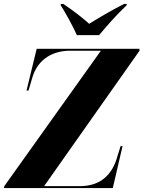

<svg xmlns="http://www.w3.org/2000/svg" viewBox="-35 -964 735 984"><path d="M359 -784H473C513 -832 561 -887 614 -937L615 -944H601C532 -909 462 -867 422 -842C392 -869 349 -904 289 -944H277L276 -937C298 -904 340 -827 359 -784ZM-15 0H543L593 -215H583L567 -164C541 -68 480 -10 374 -10H191L680 -704V-714H153L101 -500H111L130 -564C159 -666 242 -704 323 -704H482L-13 -10Z"/></svg>

Font: Noto Serif Display SemiCondensed ExtraBold
Style: Italic
Weight: 800
Width: 4
Italic angle: -12°
Designer: Monotype Design Team
Foundry: Monotype Imaging Inc.
Version: Version 2.009